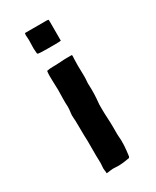

<svg xmlns="http://www.w3.org/2000/svg" viewBox="-132 -519 453 556"><g transform="rotate(-30 94.5 -241.0)"><path d="M137 -87Q139 -67 138 -51Q137 -35 135 -21Q135 -15 132 -12Q122 -10 109 -8.5Q96 -7 85 -8Q76 -9 67 -7.5Q58 -6 54 -6Q54 -12 53 -17Q52 -22 53 -31Q54 -39 53.5 -48Q53 -57 53 -65V-114Q52 -137 52 -161Q52 -185 51 -193Q50 -202 51.5 -211Q53 -220 53 -229Q52 -243 52.5 -257.5Q53 -272 53 -286Q53 -298 52 -317.5Q51 -337 53 -349Q61 -351 73 -351Q85 -351 99 -352Q110 -353 121 -353Q132 -353 137 -353Q139 -353 138.5 -347.5Q138 -342 138 -340Q137 -315 138 -296.5Q139 -278 137 -258Q138 -238 137.5 -223.5Q137 -209 135 -189Q135 -186 135 -173Q135 -160 136 -143.5Q137 -127 137 -111.5Q137 -96 137 -87ZM52 -417Q51 -422 51.5 -432Q52 -442 52 -453Q52 -458 51.5 -462Q51 -466 51 -470Q51 -472 51.5 -473Q52 -474 52 -476H124Q129 -476 130 -475.5Q131 -475 131 -470V-405Q125 -404 112.5 -404Q100 -404 87 -404Q74 -404 63.5 -404.5Q53 -405 53 -407Q52 -410 52 -417Z"/></g></svg>

Font: Kirang Haerang
Style: Regular
Weight: 400
Version: Version 1.00